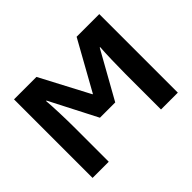

<svg xmlns="http://www.w3.org/2000/svg" viewBox="-141 -974 1234 1234"><g transform="rotate(-45 475.5 -357.0)"><path d="M88 -714H292L468 -380H471L657 -714H863V0H710V-325Q710 -379 712 -450Q714 -521 717 -560H713L534 -240H395L230 -561H226Q230 -516 232.5 -444Q235 -372 235 -319V0H88Z"/></g></svg>

Font: Noto Sans UI ExtraBold
Style: Regular
Weight: 800
Designer: Monotype Design Team
Foundry: Monotype Imaging Inc.
Version: Version 1.001